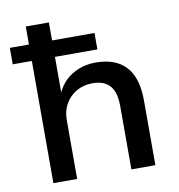

<svg xmlns="http://www.w3.org/2000/svg" viewBox="-80 -778 794 851"><g transform="rotate(-10 317.5 -352.5)"><path d="M92 0V-550H6V-624H92V-705H196V-624H387V-550H196V-383H193Q215 -436 262 -465Q309 -494 369 -494Q459 -494 505 -443.5Q551 -393 551 -292V0H443V-286Q443 -325 432.5 -351.5Q422 -378 399 -392Q376 -406 339 -406Q298 -406 266.5 -387.5Q235 -369 217 -337.5Q199 -306 199 -266V0Z"/></g></svg>

Font: Nunito Sans 9pt SemiBold
Style: Regular
Weight: 600
Version: Version 3.101;gftools[0.9.27]